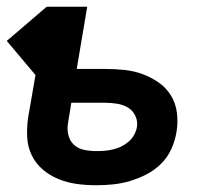

<svg xmlns="http://www.w3.org/2000/svg" viewBox="-27 -540 647 568"><path d="M257 8Q227 8 199 4Q171 0 145.5 -10.5Q120 -21 99.5 -38.5Q79 -56 67 -80.5Q55 -105 53.5 -133.5Q52 -162 56 -191L78 -318L-7 -419L111 -520H231L200 -336H285Q314 -336 342 -333Q370 -330 395.5 -320.5Q421 -311 443 -295.5Q465 -280 479 -257Q493 -234 496.5 -205.5Q500 -177 495 -149Q491 -124 480 -99.5Q469 -75 450 -56Q431 -37 407 -24.5Q383 -12 357.5 -4.5Q332 3 307 5.5Q282 8 257 8ZM258 -93Q271 -93 283 -94Q295 -95 307.5 -98Q320 -101 331.5 -106.5Q343 -112 353 -120.5Q363 -129 369.5 -140.5Q376 -152 378 -164Q381 -181 373.5 -197Q366 -213 352 -221.5Q338 -230 320.5 -233Q303 -236 285 -236H184L174 -175Q171 -157 175.5 -139.5Q180 -122 192.5 -111Q205 -100 222.5 -96.5Q240 -93 258 -93Z"/></svg>

Font: Zed Sans Extended
Style: Bold Italic
Weight: 700
Width: 7
Italic angle: -9°
Designer: Belleve Invis
Foundry: Belleve Invis
Version: Version 1.0.0; ttfautohint (v1.8.4)